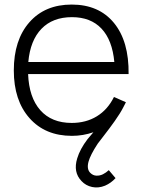

<svg xmlns="http://www.w3.org/2000/svg" viewBox="-20 -575 619 834"><path d="M436.5 231.4Q407.7 243.2 380.1 237.3Q352.5 231.4 334 211.4Q296.9 172.9 315.4 112.8Q327.6 72.3 360.4 29.3Q365.2 22.9 385.7 -0.5Q340.3 15.1 292.5 15.1Q176.3 15.1 108.2 -61.8Q40 -138.7 40 -269Q40 -401.4 107.7 -478.3Q175.3 -555.2 291.5 -555.2Q409.7 -555.2 475.1 -475.3Q540.5 -395.5 538.6 -253.4H102.1Q106 -151.9 155 -96.4Q204.1 -41 291.5 -41Q353.5 -41 400.6 -69.8Q447.8 -98.6 475.1 -153.8L526.9 -130.9Q521 -118.2 515.6 -108.9Q502.4 -83 478.5 -49.3Q454.6 -15.6 431.6 13.7Q408.7 43 404.3 49.3Q372.1 98.6 364.3 127.9Q356 159.7 372.1 175.8Q383.8 187.5 398.9 188Q414.1 188.5 427.2 181.9Q440.4 175.3 452.6 164.1L481.9 198.7Q462.4 220.2 436.5 231.4ZM103 -305.7H476.6Q467.8 -400.9 420.9 -450.7Q374 -500.5 292.5 -500.5Q209 -500.5 160.2 -450Q111.3 -399.4 103 -305.7Z"/></svg>

Font: Manrope Light
Style: Regular
Weight: 300
Designer: Mikhail Sharanda
Foundry: Mikhail Sharanda
Version: Version 4.505;FEAKit 1.0